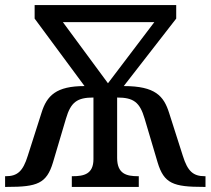

<svg xmlns="http://www.w3.org/2000/svg" viewBox="-20 -734 827 754"><path d="M0 0H8C126 0 163 -13 188 -96L239 -268C258 -333 283 -351 347 -351V-109C347 -50 309 -42 265 -42H262V0H525V-42H522C477 -42 440 -51 440 -114V-351C504 -351 529 -333 548 -268L599 -96C624 -13 661 0 779 0H787V-42H784C739 -42 717 -61 698 -122L644 -291C623 -357 590 -396 466 -396L672 -661V-714H116V-661L312 -396C201 -396 164 -359 143 -291L89 -122C70 -61 48 -42 3 -42H0ZM404 -407 227 -647H586Z"/></svg>

Font: Noto Serif Thai
Style: Regular
Weight: 400
Designer: Monotype Design Team
Foundry: Monotype Imaging Inc.
Version: Version 1.901